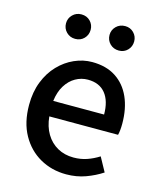

<svg xmlns="http://www.w3.org/2000/svg" viewBox="-118 -865 801 963"><g transform="rotate(15 283.0 -383.5)"><path d="M317 14Q242 14 181 -20.5Q120 -55 84 -119.5Q48 -184 48 -275Q48 -342 69 -395.5Q90 -449 126 -486.5Q162 -524 207 -544Q252 -564 299 -564Q372 -564 422 -531.5Q472 -499 498 -440.5Q524 -382 524 -304Q524 -287 522.5 -271.5Q521 -256 518 -245H161Q166 -193 188.5 -155.5Q211 -118 247.5 -97.5Q284 -77 331 -77Q368 -77 400 -88Q432 -99 462 -118L502 -45Q464 -20 417.5 -3Q371 14 317 14ZM160 -325H424Q424 -395 392.5 -434Q361 -473 301 -473Q267 -473 237 -456Q207 -439 186.5 -406Q166 -373 160 -325ZM185 -654Q158 -654 139.5 -672.5Q121 -691 121 -718Q121 -744 139.5 -762.5Q158 -781 185 -781Q213 -781 231 -762.5Q249 -744 249 -718Q249 -691 231 -672.5Q213 -654 185 -654ZM412 -654Q384 -654 365.5 -672.5Q347 -691 347 -718Q347 -744 365.5 -762.5Q384 -781 412 -781Q439 -781 457 -762.5Q475 -744 475 -718Q475 -691 457 -672.5Q439 -654 412 -654Z"/></g></svg>

Font: Noto Sans KR Medium
Style: Regular
Weight: 500
Designer: Ryoko NISHIZUKA  (kana, bopomofo & ideographs); Paul D. Hunt (Latin, Greek & Cyrillic); Sandoll Communications , Soo-you
Foundry: Adobe
Version: Version 2.004-H2;hotconv 1.0.118;makeotfexe 2.5.65603